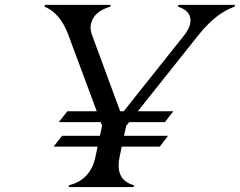

<svg xmlns="http://www.w3.org/2000/svg" viewBox="-20 -757 971 777"><path d="M257.8 0 259.3 -7.3Q346.7 -29.3 366.2 -122.1L375 -163.6H196.8L231.4 -207.5H384.3L393.1 -248.5L387.7 -262.7H217.8L252.4 -306.6H371.6L256.8 -615.2Q223.6 -704.6 160.2 -730L161.6 -737.3H427.7L426.3 -730Q358.4 -710 348.1 -660.2Q346.7 -652.8 346.7 -645.5Q346.7 -631.3 352.5 -615.2L466.3 -306.6H480.5L726.1 -615.2Q744.6 -638.7 749.5 -660.6Q751 -668 751 -674.8Q751 -713.4 700.7 -730L702.1 -737.3H930.7L929.2 -730Q853.5 -703.6 783.2 -615.2L537.6 -306.6H681.2L647.5 -262.7H502.9L490.7 -247.6L481.9 -207.5H660.2L626.5 -163.6H472.7L463.9 -122.1Q460 -104 460 -86.9Q460 -24.4 522 -7.3L520.5 0Z"/></svg>

Font: Modern Antiqua
Style: Book Oblique
Weight: 400
Italic angle: -12°
Designer: Wojciech Kalinowski "wmk69" (wmk69@o2.pl)
Foundry: Wojciech Kalinowski "wmk69" (wmk69@o2.pl)
Version: Version 3.1.0; 2021-05-28